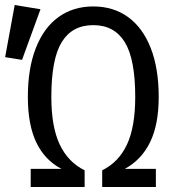

<svg xmlns="http://www.w3.org/2000/svg" viewBox="-63 -743 698 763"><path d="M141 -357.9Q141 -239 174.4 -168.7Q207.7 -98.5 273.3 -66.2V0H59V-71.8H181.5Q115.4 -106.2 81.5 -176.4Q47.7 -246.7 47.7 -357.9Q47.7 -471.3 79.5 -552.3Q111.3 -633.3 169.7 -675.4Q228.2 -717.4 307.7 -717.4Q387.2 -717.4 445.6 -675.4Q504.1 -633.3 535.9 -552.3Q567.7 -471.3 567.7 -357.9Q567.7 -247.7 533.3 -177.7Q499 -107.7 432.8 -71.8H556.4V0H343.1V-66.2Q408.7 -98.5 441.5 -168.5Q474.4 -238.5 474.4 -357.9Q474.4 -508.2 432.8 -575.6Q391.3 -643.1 307.7 -643.1Q223.6 -643.1 182.3 -575.6Q141 -508.2 141 -357.9ZM-42.6 -515.9 -4.6 -723.1 97.9 -706.2 24.6 -505.1Z"/></svg>

Font: Fira Code
Style: Regular
Weight: 400
Designer: Carrois Corporate, Edenspiekermann AG, Nikita Prokopov
Foundry: Carrois Corporate, Edenspiekermann AG, Nikita Prokopov
Version: Version 5.002